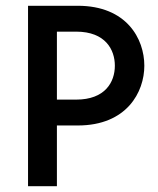

<svg xmlns="http://www.w3.org/2000/svg" viewBox="-20 -645 547 665"><path d="M77.1 0H177.1V-210.4H249.3C419.4 -210.4 479.9 -326.4 479.9 -417.4C479.9 -510.4 418.8 -625 249.3 -625H77.1ZM177.1 -300V-535.4H243.8C345.8 -535.4 377.8 -472.2 377.8 -417.4C377.8 -360.4 343.8 -300 243.8 -300Z"/></svg>

Font: Afacad Medium
Style: Regular
Weight: 500
Designer: Kristian Moeller
Foundry: Dicotype
Version: Version 1.000